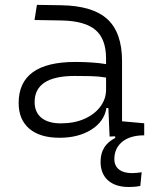

<svg xmlns="http://www.w3.org/2000/svg" viewBox="-20 -542 626 769"><path d="M496.6 207Q442.4 207 412.6 180.4Q382.8 153.8 382.8 105.5Q382.8 40 441.4 10.7V3.9L418.9 4.9L414.1 -109.4H406.2Q397.5 -55.2 345.7 -22.7Q293.9 9.8 218.3 9.8Q140.1 9.8 97.4 -26.6Q54.7 -63 54.7 -129.4Q54.7 -293.9 281.7 -293.9Q316.4 -293.9 347.9 -291.7Q379.4 -289.6 404.8 -285.2V-307.1Q404.8 -386.2 362.3 -422.1Q319.8 -458 228 -460L118.2 -461.9L127.9 -522.5L224.6 -521Q351.6 -519 410.2 -465.1Q468.8 -411.1 468.8 -297.4V-56.2L557.6 -48.3V0L541.5 0.5Q492.2 4.4 465.1 29.8Q438 55.2 438 95.2Q438 122.1 456.5 136.7Q475.1 151.4 509.3 151.4Q517.6 151.4 527.3 150.4Q537.1 149.4 547.4 147.9L542 202.6Q530.3 205.1 518.3 206.1Q506.3 207 496.6 207ZM404.8 -231.4Q376 -236.3 343 -237.1Q310.1 -237.8 279.8 -237.8Q118.7 -237.8 118.7 -133.3Q118.7 -92.3 146 -70.1Q173.3 -47.9 223.6 -47.9Q277.8 -47.9 318.6 -66.2Q359.4 -84.5 382.1 -115.2Q404.8 -146 404.8 -182.6Z"/></svg>

Font: CaskaydiaMono NF Light
Style: Regular
Weight: 300
Designer: Aaron Bell
Foundry: Saja Typeworks
Version: Version 2111.001; ttfautohint (v1.8.4);Nerd Fonts 3.1.1